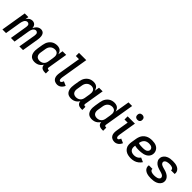

<svg xmlns="http://www.w3.org/2000/svg" viewBox="356 -2250 3753 3753"><g transform="rotate(45 2232.0 -373.5)"><path d="M19 0H119L174 -333Q177 -352 183 -371Q189 -390 198.5 -408Q208 -426 225.5 -438.5Q243 -451 262 -451Q282 -451 297.5 -438.5Q313 -426 315 -406.5Q317 -387 314 -366L254 0H354L409 -333Q412 -352 417.5 -371Q423 -390 433 -408Q443 -426 460.5 -438.5Q478 -451 497 -451Q517 -451 532 -438.5Q547 -426 549.5 -406.5Q552 -387 549 -366L488 0H589L647 -350Q651 -375 652 -400.5Q653 -426 648.5 -450.5Q644 -475 632 -496Q620 -517 598 -527.5Q576 -538 550 -538Q522 -538 494 -524Q466 -510 447 -485Q428 -460 416 -433Q414 -460 403 -485.5Q392 -511 368 -524.5Q344 -538 316 -538Q292 -538 268 -529Q244 -520 226 -501Q208 -482 195 -460L207 -530H106Z M910 8Q943 8 975 -1.5Q1007 -11 1034.5 -33.5Q1062 -56 1080 -86Q1080 -57 1096 -33.5Q1112 -10 1139 -1Q1166 8 1196 8H1228V-79H1210Q1202 -79 1194.5 -83Q1187 -87 1184.5 -95Q1182 -103 1183 -112L1252 -530H1152L1135 -430Q1128 -461 1110.5 -487.5Q1093 -514 1063 -526Q1033 -538 1000 -538Q969 -538 938 -530Q907 -522 880 -503Q853 -484 833 -457Q813 -430 802.5 -400.5Q792 -371 787 -340L769 -230Q763 -197 762.5 -163Q762 -129 769.5 -97.5Q777 -66 796 -40.5Q815 -15 845.5 -3.5Q876 8 910 8ZM964 -79Q938 -79 915 -88.5Q892 -98 879 -119Q866 -140 864 -165Q862 -190 867 -216L885 -326Q889 -351 900 -374.5Q911 -398 931 -416.5Q951 -435 976 -443Q1001 -451 1026 -451Q1052 -451 1074.5 -439.5Q1097 -428 1107.5 -405Q1118 -382 1118.5 -355.5Q1119 -329 1114 -303L1096 -193Q1092 -170 1082 -148Q1072 -126 1052.5 -109.5Q1033 -93 1010 -86Q987 -79 964 -79Z M1537 8Q1566 8 1594.5 -5.5Q1623 -19 1642.5 -43Q1662 -67 1674 -95L1585 -134Q1581 -122 1575.5 -110.5Q1570 -99 1560 -89Q1550 -79 1537 -79Q1524 -79 1516 -90.5Q1508 -102 1506.5 -115Q1505 -128 1506 -142Q1507 -156 1509 -170L1602 -735H1401V-648H1488L1411 -184Q1405 -149 1406.5 -114Q1408 -79 1424 -49.5Q1440 -20 1471 -6Q1502 8 1537 8Z M1918 8Q1951 8 1983 -1.5Q2015 -11 2042.5 -33.5Q2070 -56 2088 -86Q2088 -57 2104 -33.5Q2120 -10 2147 -1Q2174 8 2204 8H2236V-79H2218Q2210 -79 2202.5 -83Q2195 -87 2192.5 -95Q2190 -103 2191 -112L2260 -530H2160L2143 -430Q2136 -461 2118.5 -487.5Q2101 -514 2071 -526Q2041 -538 2008 -538Q1977 -538 1946 -530Q1915 -522 1888 -503Q1861 -484 1841 -457Q1821 -430 1810.5 -400.5Q1800 -371 1795 -340L1777 -230Q1771 -197 1770.5 -163Q1770 -129 1777.5 -97.5Q1785 -66 1804 -40.5Q1823 -15 1853.5 -3.5Q1884 8 1918 8ZM1972 -79Q1946 -79 1923 -88.5Q1900 -98 1887 -119Q1874 -140 1872 -165Q1870 -190 1875 -216L1893 -326Q1897 -351 1908 -374.5Q1919 -398 1939 -416.5Q1959 -435 1984 -443Q2009 -451 2034 -451Q2060 -451 2082.5 -439.5Q2105 -428 2115.5 -405Q2126 -382 2126.5 -355.5Q2127 -329 2122 -303L2104 -193Q2100 -170 2090 -148Q2080 -126 2060.5 -109.5Q2041 -93 2018 -86Q1995 -79 1972 -79Z M2494 8Q2527 8 2559 -1.5Q2591 -11 2618.5 -33.5Q2646 -56 2664 -86Q2664 -57 2680 -33.5Q2696 -10 2723 -1Q2750 8 2780 8H2812V-79H2794Q2786 -79 2778.5 -83Q2771 -87 2768.5 -95Q2766 -103 2767 -112L2870 -735H2770L2719 -430Q2712 -461 2694.5 -487.5Q2677 -514 2647 -526Q2617 -538 2584 -538Q2553 -538 2522 -530Q2491 -522 2464 -503Q2437 -484 2417 -457Q2397 -430 2386.5 -400.5Q2376 -371 2371 -340L2353 -230Q2347 -197 2346.5 -163Q2346 -129 2353.5 -97.5Q2361 -66 2380 -40.5Q2399 -15 2429.5 -3.5Q2460 8 2494 8ZM2548 -79Q2522 -79 2499 -88.5Q2476 -98 2463 -119Q2450 -140 2448 -165Q2446 -190 2451 -216L2469 -326Q2473 -351 2484 -374.5Q2495 -398 2515 -416.5Q2535 -435 2560 -443Q2585 -451 2610 -451Q2636 -451 2658.5 -439.5Q2681 -428 2691.5 -405Q2702 -382 2702.5 -355.5Q2703 -329 2698 -303L2680 -193Q2676 -170 2666 -148Q2656 -126 2636.5 -109.5Q2617 -93 2594 -86Q2571 -79 2548 -79Z M3121 8Q3150 8 3178.5 -5.5Q3207 -19 3226.5 -43Q3246 -67 3258 -95L3169 -134Q3165 -122 3159.5 -110.5Q3154 -99 3144 -89Q3134 -79 3121 -79Q3108 -79 3100 -90.5Q3092 -102 3090.5 -115Q3089 -128 3090 -142Q3091 -156 3093 -170L3152 -530H2951V-443H3038L2995 -184Q2989 -149 2990.5 -114Q2992 -79 3008 -49.5Q3024 -20 3055 -6Q3086 8 3121 8ZM3134 -616Q3149 -616 3164.5 -621Q3180 -626 3190 -639.5Q3200 -653 3202 -668Q3206 -691 3200 -712Q3194 -733 3175 -744Q3156 -755 3134 -755Q3119 -755 3103.5 -749.5Q3088 -744 3078 -730.5Q3068 -717 3066 -702Q3062 -680 3068 -658.5Q3074 -637 3093 -626.5Q3112 -616 3134 -616Z M3575 8Q3616 8 3658 -3.5Q3700 -15 3736 -43Q3772 -71 3796 -108L3707 -147Q3693 -125 3671 -108.5Q3649 -92 3624 -85.5Q3599 -79 3575 -79Q3547 -79 3521.5 -87Q3496 -95 3479 -115Q3462 -135 3458 -161.5Q3454 -188 3459 -216L3461 -228Q3486 -221 3512 -218.5Q3538 -216 3564 -216Q3595 -216 3626.5 -218.5Q3658 -221 3689 -228.5Q3720 -236 3749.5 -252Q3779 -268 3799 -296Q3819 -324 3824 -355Q3830 -388 3821.5 -419Q3813 -450 3794 -474Q3775 -498 3747.5 -512.5Q3720 -527 3688 -532.5Q3656 -538 3623 -538Q3590 -538 3556.5 -532Q3523 -526 3491.5 -509Q3460 -492 3435.5 -465Q3411 -438 3398 -405.5Q3385 -373 3379 -340L3361 -230Q3354 -191 3357 -152Q3360 -113 3379 -81Q3398 -49 3429 -28.5Q3460 -8 3497.5 0Q3535 8 3575 8ZM3595 -302Q3564 -302 3533.5 -304Q3503 -306 3475 -317L3477 -326Q3481 -351 3492.5 -375.5Q3504 -400 3525 -418.5Q3546 -437 3572 -444Q3598 -451 3623 -451Q3643 -451 3662 -447.5Q3681 -444 3697 -434Q3713 -424 3721.5 -406.5Q3730 -389 3727 -370Q3723 -350 3708 -334Q3693 -318 3673 -311.5Q3653 -305 3633.5 -303.5Q3614 -302 3595 -302Z M4131 8Q4165 8 4200 3Q4235 -2 4269.5 -16.5Q4304 -31 4329.5 -60Q4355 -89 4361 -124Q4364 -143 4361.5 -161.5Q4359 -180 4351.5 -196.5Q4344 -213 4332.5 -227Q4321 -241 4307 -252Q4293 -263 4277 -271.5Q4261 -280 4244 -287Q4227 -294 4209 -299Q4191 -304 4173 -309Q4155 -314 4137.5 -319.5Q4120 -325 4104.5 -334Q4089 -343 4078.5 -359Q4068 -375 4071 -394Q4074 -412 4090 -424.5Q4106 -437 4124 -442Q4142 -447 4159.5 -449Q4177 -451 4195 -451Q4213 -451 4230.5 -448.5Q4248 -446 4263.5 -439.5Q4279 -433 4289.5 -418.5Q4300 -404 4297 -386Q4297 -385 4297 -383H4396Q4397 -387 4398 -390Q4403 -420 4392 -447.5Q4381 -475 4359.5 -493Q4338 -511 4311 -521Q4284 -531 4254.5 -534.5Q4225 -538 4195 -538Q4161 -538 4127 -533Q4093 -528 4060 -513Q4027 -498 4002.5 -469.5Q3978 -441 3973 -407Q3970 -388 3972.5 -369Q3975 -350 3983 -333.5Q3991 -317 4002 -303.5Q4013 -290 4027 -278.5Q4041 -267 4057 -258.5Q4073 -250 4090 -243.5Q4107 -237 4125 -231.5Q4143 -226 4160.5 -221.5Q4178 -217 4196 -211Q4214 -205 4229.5 -196.5Q4245 -188 4255.5 -172Q4266 -156 4263 -137Q4260 -118 4242.5 -105.5Q4225 -93 4206 -88Q4187 -83 4168.5 -81Q4150 -79 4131 -79Q4112 -79 4093.5 -81.5Q4075 -84 4058 -90.5Q4041 -97 4029 -111Q4017 -125 4020 -144V-147H3921Q3920 -143 3920 -140Q3915 -109 3926.5 -81.5Q3938 -54 3961 -36Q3984 -18 4012 -8.5Q4040 1 4070 4.5Q4100 8 4131 8Z"/></g></svg>

Font: Iosevka Sparkle Medium
Style: Italic
Weight: 500
Italic angle: -9°
Designer: Belleve Invis
Foundry: Belleve Invis
Version: Version 4.5.0; ttfautohint (v1.8.3)